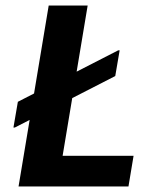

<svg xmlns="http://www.w3.org/2000/svg" viewBox="-20 -670 548 690"><path d="M46.7 0 155 -650H295L205 -110H460L441.7 0ZM28.3 -211.7 44.2 -304.2 405 -489.2H410L394.2 -396.7L33.3 -211.7Z"/></svg>

Font: Familjen Grotesk GF
Style: Bold Italic
Weight: 700
Designer: Anders Wikstroem, Jonas Baeckman, Matilda Gysing, Kristian Moeller
Foundry: Familjen STHML AB
Version: Version 2.000; Beta; Release 4; Build 6